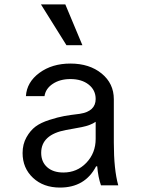

<svg xmlns="http://www.w3.org/2000/svg" viewBox="-20 -837 640 867"><path d="M412 -210V-287Q389 -271 349 -263Q341 -261 311.5 -256Q282 -251 278 -250Q166 -229 166 -147Q166 -106 193 -82Q220 -58 266 -58Q328 -58 370 -102Q412 -146 412 -210ZM514 0H436Q423 -37 419 -86H414Q364 10 251 10Q176 10 129 -34Q82 -78 82 -146Q82 -186 99.5 -217Q117 -248 140.5 -265.5Q164 -283 203 -295.5Q242 -308 270 -313Q298 -318 340 -323Q412 -334 412 -390Q412 -430 380.5 -455Q349 -480 298 -480Q251 -480 218.5 -458.5Q186 -437 181 -403H97Q101 -466 158 -508Q215 -550 298 -550Q384 -550 439 -505Q494 -460 494 -389V-193Q494 -71 514 0ZM275 -817 352 -633H280L165 -817Z"/></svg>

Font: CommitMono
Style: 450Regular
Weight: 450
Designer: Eigil Nikolajsen
Foundry: Eigil Nikolajsen
Version: Version 1.002